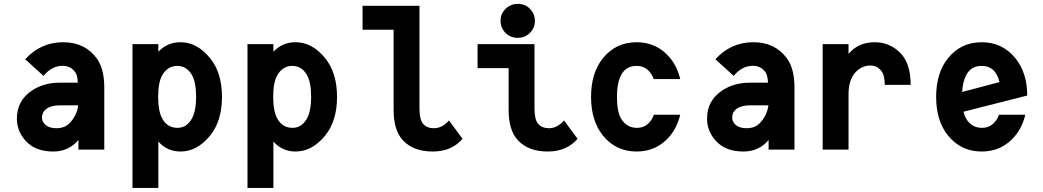

<svg xmlns="http://www.w3.org/2000/svg" viewBox="-20 -762 5313 978"><path d="M511.2 0H379.4V-48.8Q330.6 9.8 250.5 9.8Q159.7 9.8 110.4 -44.9Q65.9 -94.2 65.9 -157.7Q65.9 -249.5 142.6 -300.8Q202.6 -340.8 283.7 -340.8H376.5Q374.5 -377.4 364.3 -392.6Q341.3 -426.8 298.8 -426.8Q243.7 -426.8 201.7 -375.5L108.4 -460Q187 -546.9 301.8 -546.9Q412.6 -546.9 472.7 -464.8Q511.2 -412.1 511.2 -315.9ZM378.4 -225.6H285.2Q240.2 -225.6 214.4 -206.1Q193.8 -190.4 193.8 -162.1Q193.8 -139.6 215.3 -123Q233.9 -108.9 268.1 -108.9Q311 -108.9 336.9 -137.2Q372.6 -176.3 378.4 -225.6Z M884.3 -110.8Q930.7 -110.8 957 -157.2Q979 -196.8 979 -268.6Q979 -343.8 956.5 -381.8Q930.2 -426.3 882.3 -426.3Q835.9 -426.3 808.1 -381.8Q785.6 -345.2 785.6 -268.6Q785.6 -195.3 807.1 -156.7Q833 -110.8 884.3 -110.8ZM654.8 -537.1H786.6V-498.5Q832 -546.9 899.4 -546.9Q983.9 -546.9 1049.8 -466.3Q1110.8 -391.6 1110.8 -268.6Q1110.8 -145.5 1049.8 -70.8Q983.9 9.8 899.4 9.8Q831.5 9.8 786.6 -41V195.3H654.8Z M1470.2 -110.8Q1516.6 -110.8 1543 -157.2Q1564.9 -196.8 1564.9 -268.6Q1564.9 -343.8 1542.5 -381.8Q1516.1 -426.3 1468.3 -426.3Q1421.9 -426.3 1394 -381.8Q1371.6 -345.2 1371.6 -268.6Q1371.6 -195.3 1393.1 -156.7Q1418.9 -110.8 1470.2 -110.8ZM1240.7 -537.1H1372.6V-498.5Q1418 -546.9 1485.4 -546.9Q1569.8 -546.9 1635.7 -466.3Q1696.8 -391.6 1696.8 -268.6Q1696.8 -145.5 1635.7 -70.8Q1569.8 9.8 1485.4 9.8Q1417.5 9.8 1372.6 -41V195.3H1240.7Z M2335.9 -55.2Q2280.8 9.8 2184.6 9.8Q2085.4 9.8 2032.2 -47.4Q1984.9 -98.1 1984.9 -202.6V-610.4H1826.7V-732.4H2116.7V-210.4Q2116.7 -153.3 2134.8 -131.8Q2154.3 -108.9 2189.9 -108.9Q2232.9 -108.9 2267.1 -148.4Z M2921.9 -55.2Q2866.7 9.8 2770.5 9.8Q2671.4 9.8 2618.2 -47.4Q2570.8 -98.1 2570.8 -202.6V-415H2412.6V-537.1H2702.6V-210.4Q2702.6 -153.3 2720.7 -131.8Q2740.2 -108.9 2775.9 -108.9Q2818.8 -108.9 2853 -148.4ZM2617.2 -742.2Q2655.3 -742.2 2678.7 -717.8Q2704.6 -691.4 2704.6 -655.8Q2704.6 -619.1 2679.2 -594.2Q2653.8 -569.3 2617.2 -569.3Q2580.6 -569.3 2556.2 -593.3Q2529.8 -618.7 2529.8 -655.8Q2529.8 -692.9 2556.2 -717.8Q2582 -742.2 2617.2 -742.2Z M3444.8 -177.7Q3430.2 -115.7 3393.6 -70.8Q3327.6 9.8 3222.7 9.8Q3117.7 9.8 3051.8 -70.8Q2990.7 -145.5 2990.7 -268.6Q2990.7 -391.6 3051.8 -466.3Q3117.7 -546.9 3222.7 -546.9Q3327.6 -546.9 3393.6 -466.3Q3430.2 -421.4 3444.8 -359.4H3310.1Q3305.7 -370.6 3300.3 -379.9Q3273.4 -426.3 3222.7 -426.3Q3169.4 -426.3 3145 -381.8Q3122.6 -341.3 3122.6 -268.6Q3122.6 -191.4 3145 -155.3Q3173.3 -110.8 3224.1 -110.8Q3273.4 -110.8 3300.3 -155.3Q3306.2 -165 3310.5 -177.7Z M4026.9 0H3895V-48.8Q3846.2 9.8 3766.1 9.8Q3675.3 9.8 3626 -44.9Q3581.5 -94.2 3581.5 -157.7Q3581.5 -249.5 3658.2 -300.8Q3718.3 -340.8 3799.3 -340.8H3892.1Q3890.1 -377.4 3879.9 -392.6Q3856.9 -426.8 3814.5 -426.8Q3759.3 -426.8 3717.3 -375.5L3624 -460Q3702.6 -546.9 3817.4 -546.9Q3928.2 -546.9 3988.3 -464.8Q4026.9 -412.1 4026.9 -315.9ZM3894 -225.6H3800.8Q3755.9 -225.6 3730 -206.1Q3709.5 -190.4 3709.5 -162.1Q3709.5 -139.6 3731 -123Q3749.5 -108.9 3783.7 -108.9Q3826.7 -108.9 3852.5 -137.2Q3888.2 -176.3 3894 -225.6Z M4170.4 0V-537.1H4302.2V-487.3Q4352.1 -546.9 4435.1 -546.9Q4514.6 -546.9 4568.8 -489.3Q4618.7 -436.5 4618.7 -329.6H4486.8Q4486.8 -380.4 4467.3 -403.3Q4446.3 -428.2 4413.6 -428.2Q4370.6 -428.2 4339.4 -395.5Q4302.2 -356.4 4302.2 -282.2V0Z M5202.6 -177.7Q5188 -115.7 5151.4 -70.8Q5085.4 9.8 4980.5 9.8Q4875.5 9.8 4809.6 -70.8Q4748.5 -145.5 4748.5 -268.6Q4748.5 -391.6 4809.6 -466.3Q4875.5 -546.9 4980.5 -546.9Q5085.4 -546.9 5151.4 -466.3Q5212.4 -391.6 5212.4 -275.4L4887.7 -192.9Q4893.6 -170.4 4902.8 -155.3Q4930.2 -110.8 4981.9 -110.8Q5031.2 -110.8 5058.1 -155.3Q5064 -165 5068.4 -177.7ZM4880.9 -293.5 5071.3 -343.8Q5066.4 -363.8 5058.1 -379.9Q5033.7 -426.3 4980.5 -426.3Q4927.2 -426.3 4902.8 -381.8Q4884.3 -348.1 4880.9 -293.5Z"/></svg>

Font: Consola Mono
Style: Bold
Weight: 700
Monospace: yes
Designer: Wojciech Kalinowski "wmk69" (wmk69@o2.pl)
Foundry: Wojciech Kalinowski "wmk69" (wmk69@o2.pl)
Version: Version 2.1.0